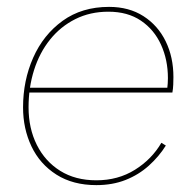

<svg xmlns="http://www.w3.org/2000/svg" viewBox="-20 -529 567 558"><path d="M260 9Q192 9 144 -21.5Q96 -52 71.5 -103.5Q47 -155 47 -217Q47 -295 76.5 -361.5Q106 -428 162 -468.5Q218 -509 297 -509Q355 -509 397 -482Q439 -455 461.5 -409Q484 -363 484 -305Q484 -295 483.5 -283Q483 -271 481 -260H58V-274H471L466 -271Q467 -279 467.5 -287Q468 -295 468 -302Q468 -355 448 -399Q428 -443 389.5 -469Q351 -495 295 -495Q242 -495 199 -473.5Q156 -452 125.5 -414Q95 -376 79 -325.5Q63 -275 63 -217Q63 -156 87 -108Q111 -60 155 -32.5Q199 -5 260 -5Q323 -5 372 -35.5Q421 -66 449 -114L462 -106Q442 -74 412.5 -47.5Q383 -21 345 -6Q307 9 260 9Z"/></svg>

Font: Work Sans Thin
Style: Italic
Weight: 250
Italic angle: -13°
Designer: Wei Huang
Foundry: Wei Huang
Version: Version 2.012